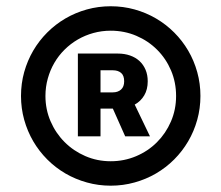

<svg xmlns="http://www.w3.org/2000/svg" viewBox="-20 -757 701 608"><path d="M330.6 -737.2Q370 -737.2 406.2 -727.1Q442.5 -717 474.1 -698.5Q505.7 -680 531.6 -654.1Q557.5 -628.2 576 -596.6Q594.5 -565 604.6 -528.6Q614.7 -492.2 614.7 -453.1Q614.7 -414.1 604.6 -377.7Q594.5 -341.3 576 -309.7Q557.5 -278.1 531.6 -252.1Q505.7 -226.2 474.1 -207.7Q442.5 -189.3 406.1 -179.2Q369.7 -169 330.6 -169Q291.5 -169 255.1 -179.2Q218.8 -189.3 187.1 -207.7Q155.5 -226.2 129.6 -252.1Q103.7 -278.1 85.2 -309.7Q66.8 -341.3 56.6 -377.7Q46.5 -414.1 46.5 -453.1Q46.5 -492.5 56.6 -528.8Q66.8 -565 85.2 -596.6Q103.7 -628.2 129.6 -654.1Q155.5 -680 187.1 -698.5Q218.8 -717 255.1 -727.1Q291.5 -737.2 330.6 -737.2ZM330.6 -246.4Q373.2 -246.4 411 -262.4Q448.9 -278.4 476.9 -306.5Q505 -334.5 521.3 -372.2Q537.6 -409.8 537.6 -453.1Q537.6 -496.1 521.7 -533.7Q505.7 -571.4 477.6 -599.4Q449.6 -627.5 411.8 -643.6Q373.9 -659.8 330.6 -659.8Q302.2 -659.8 275.7 -652.5Q249.3 -645.2 226.4 -631.9Q203.5 -618.6 184.5 -599.8Q165.5 -581 152.2 -558.1Q138.8 -535.2 131.4 -508.5Q123.9 -481.9 123.9 -453.1Q123.9 -410.5 140.1 -373Q156.2 -335.6 184.3 -307.4Q212.4 -279.1 250 -262.8Q287.6 -246.4 330.6 -246.4ZM226.6 -325.3V-587.4H353.3Q374.3 -587.4 391.7 -581.3Q409.1 -575.3 421.5 -563.9Q433.9 -552.6 440.9 -536.2Q447.8 -519.9 447.8 -499.6Q447.8 -473.7 436.8 -455.1Q425.8 -436.4 406.6 -425.8L454.9 -325.3H376.4L337.4 -413H298.3V-325.3ZM298.3 -534.4V-464.5H337.4Q353.3 -464.5 363.3 -473.4Q373.2 -482.2 373.2 -499.6Q373.2 -517.8 363.5 -526.1Q353.7 -534.4 337.7 -534.4Z"/></svg>

Font: Inter P Extra Bold
Style: Regular
Weight: 800
Designer: Rasmus Andersson
Foundry: rsms
Version: Version 3.018;git-588b23468